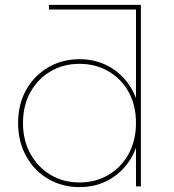

<svg xmlns="http://www.w3.org/2000/svg" viewBox="-20 -762 711 785"><path d="M305 3Q234 3 177 -30.5Q120 -64 87 -123.5Q54 -183 54 -259Q54 -336 87 -394.5Q120 -453 177 -486.5Q234 -520 305 -520Q376 -520 432 -486.5Q488 -453 520.5 -394.5Q553 -336 553 -259Q553 -183 520.5 -123.5Q488 -64 432 -30.5Q376 3 305 3ZM305 -16Q371 -16 423.5 -47Q476 -78 506 -133Q536 -188 536 -259Q536 -331 506 -385.5Q476 -440 423.5 -470.5Q371 -501 305 -501Q239 -501 187 -470.5Q135 -440 104.5 -385.5Q74 -331 74 -259Q74 -188 104.5 -133Q135 -78 187 -47Q239 -16 305 -16ZM536 0V-190L546 -260L536 -330V-742H556V0ZM180 -723V-742H556L536 -723Z"/></svg>

Font: Montserrat Thin Thin
Style: Regular
Weight: 250
Version: Version 9.000